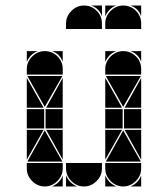

<svg xmlns="http://www.w3.org/2000/svg" viewBox="-20 -677 608 695"><path d="M142 -492Q169 -492 188 -473Q207 -454 207 -427V-407H77V-427Q77 -453 96.5 -472.5Q116 -492 142 -492ZM426 -492Q453 -492 472 -473Q491 -454 491 -427V-407H361V-427Q361 -453 380.5 -472.5Q400 -492 426 -492ZM426 -657Q453 -657 472 -638Q491 -619 491 -592V-572H361V-592Q361 -618 380.5 -637.5Q400 -657 426 -657ZM426 -2Q400 -2 380.5 -21.5Q361 -41 361 -67V-87H491V-67Q491 -41 471.5 -21.5Q452 -2 426 -2ZM142 -2Q116 -2 96.5 -21.5Q77 -41 77 -67V-87H207V-67Q207 -41 187.5 -21.5Q168 -2 142 -2ZM284 -2Q258 -2 238.5 -21.5Q219 -41 219 -67V-87H349V-67Q349 -41 329.5 -21.5Q310 -2 284 -2ZM363 -92 426 -205 490 -92ZM79 -92 142 -205 206 -92ZM206 -402 142 -290 79 -402ZM490 -402 426 -290 363 -402ZM424 -212H361V-282H424ZM140 -212H77V-282H140ZM491 -212H429V-282H491ZM207 -212H145V-282H207ZM77 -287V-395L138 -287ZM361 -287V-395L422 -287ZM361 -207H422L361 -99ZM77 -207H138L77 -99ZM207 -287H147L207 -395ZM491 -207V-99L431 -207ZM207 -207V-99L147 -207ZM491 -287H431L491 -395ZM219 -42Q231 -14 259 -2H219ZM361 -42Q373 -14 401 -2H361ZM361 -492H401Q387 -487 377 -477Q367 -467 361 -453ZM361 -657H401Q387 -652 377 -642Q367 -632 361 -618ZM77 -492H117Q103 -487 93 -477Q83 -467 77 -453ZM168 -2Q182 -8 192 -18Q202 -28 207 -42V-2ZM452 -2Q466 -8 476 -18Q486 -28 491 -42V-2ZM491 -492V-453Q481 -482 452 -492ZM491 -657V-618Q481 -647 452 -657ZM207 -492V-453Q197 -482 168 -492ZM284 -657Q311 -657 330 -638Q349 -619 349 -592V-572H219V-592Q219 -618 238.5 -637.5Q258 -657 284 -657ZM349 -657V-618Q339 -647 310 -657Z"/></svg>

Font: CAT DyFa
Style: Regular
Weight: 400
Designer: Peter Wiegel
Foundry: Peter Wiegel
Version: Version 1.001; ttfautohint (v1.3)